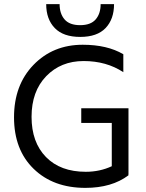

<svg xmlns="http://www.w3.org/2000/svg" viewBox="-20 -903 710 931"><path d="M533 -883Q533 -810 492 -767Q451 -724 369 -724Q287 -724 245.5 -767Q204 -810 204 -883H269Q269 -837 293 -809Q317 -781 368.5 -781Q420 -781 444 -809Q468 -837 468 -883ZM394 8Q238 8 143 -84.5Q48 -177 48 -334Q48 -491 142.5 -588.5Q237 -686 381 -686Q500 -686 578 -640V-553Q496 -607 385.5 -607Q275 -607 204 -533.5Q133 -460 133 -336.5Q133 -213 203 -141.5Q273 -70 396 -70Q464 -70 522 -97V-307H374V-378H603V-56H602L603 -53Q522 8 394 8Z"/></svg>

Font: Hind Vadodara
Style: Regular
Weight: 400
Designer: Hitesh Malaviya
Foundry: Indian Type Foundry
Version: Version 0.702;PS 1.0;hotconv 1.0.81;makeotf.lib2.5.63406